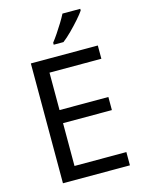

<svg xmlns="http://www.w3.org/2000/svg" viewBox="-137 -1024 830 1105"><g transform="rotate(-15 278.0 -472.0)"><path d="M496 0H97V-714H496V-635H187V-412H478V-334H187V-79H496ZM453 -934Q441 -916 416 -887.5Q391 -859 362.5 -830.5Q334 -802 310 -784H252V-796Q267 -815 284.5 -841Q302 -867 319 -894.5Q336 -922 347 -944H453Z"/></g></svg>

Font: Noto Sans Test
Style: Regular
Weight: 400
Version: Version 1.002; ttfautohint (v1.8.4.7-5d5b)